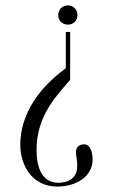

<svg xmlns="http://www.w3.org/2000/svg" viewBox="-20 -521 417 709"><path d="M266 -465C266 -486 251 -501 231 -501C210 -501 195 -486 195 -465C195 -445 210 -430 231 -430C251 -430 266 -445 266 -465ZM282 13C245 22 268 64 265 95C264 140 228 154 195 154C138 153 115 104 115 32C115 -96 193 -172 239 -226V-403H223V-269C171 -231 55 -134 55 14C55 89 98 168 192 168C258 168 322 133 322 68C322 35 310 6 282 13Z"/></svg>

Font: Emberly
Style: Regular
Weight: 400
Designer: Rajesh Rajput
Foundry: Rajesh Rajput
Version: Version 1.000